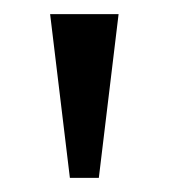

<svg xmlns="http://www.w3.org/2000/svg" viewBox="-20 -734 239 272"><path d="M79 -482 51 -714H148L120 -482Z"/></svg>

Font: Noto Serif Georgian Condensed
Style: Regular
Weight: 400
Width: 3
Designer: Monotype Design Team, Akaki Razmadze
Foundry: Google LLC
Version: Version 2.003; ttfautohint (v1.8.4.7-5d5b)